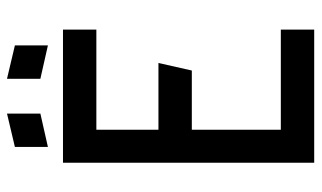

<svg xmlns="http://www.w3.org/2000/svg" viewBox="-200 -696 896 535"><g transform="rotate(-90 247.5 -428.0)"><path d="M106 -742V-834L199 -856V-763ZM389 -742 296 -763V-856L389 -834ZM62 0V-700H433V-607H154V-434H340L319 -341H154V-93H433V0Z"/></g></svg>

Font: Odibee Sans
Style: Regular
Weight: 400
Designer: James Barnard - Barnard Co. Limited
Version: Version 2.001; ttfautohint (v1.8.3)